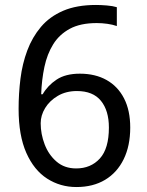

<svg xmlns="http://www.w3.org/2000/svg" viewBox="-20 -744 591 774"><path d="M288 10Q223 10 170 -24Q117 -58 86 -128Q55 -198 55 -305Q55 -367 62.5 -427Q70 -487 90 -540.5Q110 -594 145 -635.5Q180 -677 234.5 -700.5Q289 -724 367 -724Q386 -724 410.5 -722Q435 -720 451 -715V-639Q434 -645 412.5 -648Q391 -651 370 -651Q304 -651 261.5 -628Q219 -605 194.5 -565.5Q170 -526 159 -474Q148 -422 146 -364H152Q172 -399 208 -423Q244 -447 302 -447Q364 -447 409.5 -421.5Q455 -396 480 -347.5Q505 -299 505 -230Q505 -156 478.5 -102Q452 -48 403.5 -19Q355 10 288 10ZM287 -65Q346 -65 382.5 -105Q419 -145 419 -230Q419 -298 387 -337.5Q355 -377 290 -377Q246 -377 213 -357.5Q180 -338 162 -308.5Q144 -279 144 -247Q144 -204 160 -162Q176 -120 208 -92.5Q240 -65 287 -65Z"/></svg>

Font: hexumalayalam05
Style: Book
Weight: 400
Designer: Jelle Bosma - Monotype Design Team
Foundry: Monotype Imaging Inc.
Version: Version 2.003